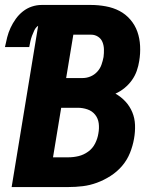

<svg xmlns="http://www.w3.org/2000/svg" viewBox="-26 -755 646 775"><path d="M21 0 128 -651Q118 -644 112.5 -632.5Q107 -621 103 -610Q99 -599 96.5 -587.5Q94 -576 92 -565H-6Q-2 -585 3 -604.5Q8 -624 16.5 -642.5Q25 -661 37.5 -678.5Q50 -696 66.5 -709Q83 -722 102.5 -728.5Q122 -735 142 -735H341Q371 -735 401 -729.5Q431 -724 456 -711Q481 -698 500 -676Q519 -654 528.5 -627Q538 -600 539.5 -569.5Q541 -539 536 -509Q533 -489 526 -469Q519 -449 506.5 -431.5Q494 -414 477 -400Q460 -386 440 -377Q463 -364 480.5 -345Q498 -326 508 -302Q518 -278 519 -250.5Q520 -223 515 -195Q510 -166 498.5 -137.5Q487 -109 467 -85.5Q447 -62 420.5 -45Q394 -28 365.5 -17.5Q337 -7 308 -3.5Q279 0 250 0ZM241 -440H308Q324 -440 339.5 -446.5Q355 -453 366.5 -465.5Q378 -478 383.5 -493.5Q389 -509 392 -525Q394 -541 393.5 -556.5Q393 -572 387.5 -585.5Q382 -599 369.5 -607Q357 -615 342 -615H270ZM188 -120H250Q271 -120 291.5 -125Q312 -130 330 -143Q348 -156 358 -176Q368 -196 371 -216Q375 -237 372.5 -257Q370 -277 358 -292Q346 -307 327 -313.5Q308 -320 288 -320H221Z"/></svg>

Font: Iosevka Heavy Extended
Style: Italic
Weight: 900
Width: 7
Italic angle: -9°
Monospace: yes
Designer: Belleve Invis
Foundry: Belleve Invis
Version: Version 32.5.0; ttfautohint (v1.8.4)